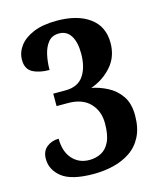

<svg xmlns="http://www.w3.org/2000/svg" viewBox="-111 -804 746 894"><g transform="rotate(-15 262.5 -357.0)"><path d="M231 10Q124 10 78 -26Q32 -62 32 -115Q32 -152 56 -171.5Q80 -191 114 -191Q114 -129 145.5 -93.5Q177 -58 228 -58Q258 -58 284 -71Q310 -84 325.5 -116Q341 -148 341 -205Q341 -264 304.5 -302Q268 -340 199 -340H144V-400H203Q263 -400 290.5 -440.5Q318 -481 318 -547Q318 -602 298.5 -633Q279 -664 242 -664Q209 -664 190.5 -642Q172 -620 164 -585Q156 -550 156 -511Q107 -511 75.5 -528Q44 -545 44 -589Q44 -625 66.5 -655.5Q89 -686 134 -705Q179 -724 247 -724Q347 -724 405 -681.5Q463 -639 463 -560Q463 -493 422.5 -447Q382 -401 322 -380Q360 -373 398 -353.5Q436 -334 461 -298Q486 -262 486 -204Q486 -144 465 -102.5Q444 -61 407.5 -36.5Q371 -12 325.5 -1Q280 10 231 10Z"/></g></svg>

Font: Noto Serif Lao SemiCondensed
Style: Bold
Weight: 700
Width: 4
Designer: Monotype Design Team
Foundry: Monotype Imaging Inc.
Version: Version 2.003; ttfautohint (v1.8.4.7-5d5b)